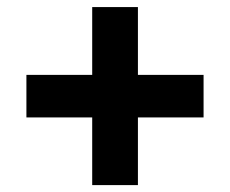

<svg xmlns="http://www.w3.org/2000/svg" viewBox="-20 -610 660 551"><path d="M55.8 -395.1H564.2V-273H55.8ZM375.8 -589.7V-78.8H244.6V-589.7Z"/></svg>

Font: Monaspace Neon Var
Style: Regular
Weight: 400
Designer: Riley Cran and the Lettermatic Team
Version: Version 1.000 (Monaspace Neon Var)